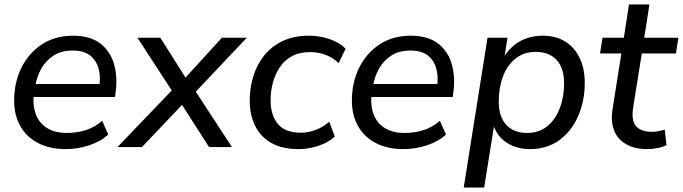

<svg xmlns="http://www.w3.org/2000/svg" viewBox="-20 -655 3041 855"><path d="M272 9Q202 9 150.5 -17.5Q99 -44 71 -92.5Q43 -141 43 -207Q43 -287 75 -352.5Q107 -418 166 -457Q225 -496 305 -496Q382 -496 427 -461Q472 -426 488 -368.5Q504 -311 495 -246L492 -223H114L122 -281H440L422 -267Q429 -313 419 -349.5Q409 -386 381 -408Q353 -430 304 -430Q252 -430 217 -406.5Q182 -383 162.5 -347Q143 -311 137 -270L132 -245Q124 -190 138.5 -149Q153 -108 188.5 -85.5Q224 -63 278 -63Q324 -63 363.5 -76Q403 -89 435 -117L462 -56Q429 -25 377.5 -8Q326 9 272 9Z M503 0 762 -270 760 -229 592 -487H694L816 -294H792L968 -487H1079L837 -231L836 -271L1013 0H911L779 -206L807 -205L612 0Z M1310 9Q1236 9 1188 -18.5Q1140 -46 1116 -95Q1092 -144 1092 -208Q1092 -262 1107.5 -313.5Q1123 -365 1155 -406Q1187 -447 1237 -471.5Q1287 -496 1356 -496Q1405 -496 1449 -480.5Q1493 -465 1519 -438L1488 -374Q1463 -398 1431 -410.5Q1399 -423 1360 -423Q1313 -423 1279.5 -404.5Q1246 -386 1225.5 -355Q1205 -324 1195 -286.5Q1185 -249 1185 -209Q1185 -143 1217 -103.5Q1249 -64 1321 -64Q1351 -64 1384.5 -76Q1418 -88 1446 -113L1471 -47Q1452 -29 1425 -16.5Q1398 -4 1368.5 2.5Q1339 9 1310 9Z M1776 9Q1706 9 1654.5 -17.5Q1603 -44 1575 -92.5Q1547 -141 1547 -207Q1547 -287 1579 -352.5Q1611 -418 1670 -457Q1729 -496 1809 -496Q1886 -496 1931 -461Q1976 -426 1992 -368.5Q2008 -311 1999 -246L1996 -223H1618L1626 -281H1944L1926 -267Q1933 -313 1923 -349.5Q1913 -386 1885 -408Q1857 -430 1808 -430Q1756 -430 1721 -406.5Q1686 -383 1666.5 -347Q1647 -311 1641 -270L1636 -245Q1628 -190 1642.5 -149Q1657 -108 1692.5 -85.5Q1728 -63 1782 -63Q1828 -63 1867.5 -76Q1907 -89 1939 -117L1966 -56Q1933 -25 1881.5 -8Q1830 9 1776 9Z M2045 180 2151 -487H2240L2224 -386H2215Q2233 -420 2259.5 -445Q2286 -470 2321 -483Q2356 -496 2397 -496Q2454 -496 2495.5 -471Q2537 -446 2560.5 -398.5Q2584 -351 2584 -286Q2584 -206 2555 -139Q2526 -72 2471.5 -31.5Q2417 9 2339 9Q2281 9 2236 -20Q2191 -49 2174 -107H2182L2136 180ZM2327 -63Q2380 -63 2416.5 -92.5Q2453 -122 2472.5 -172.5Q2492 -223 2492 -284Q2492 -352 2458.5 -388Q2425 -424 2366 -424Q2313 -424 2276 -394.5Q2239 -365 2220 -315Q2201 -265 2201 -203Q2201 -135 2234.5 -99Q2268 -63 2327 -63Z M2863 9Q2805 9 2767 -13.5Q2729 -36 2714 -76Q2699 -116 2708 -170L2747 -417H2652L2663 -487H2758L2781 -635H2872L2849 -487H3001L2990 -417H2838L2800 -179Q2790 -119 2812 -93.5Q2834 -68 2882 -68Q2898 -68 2913 -71Q2928 -74 2940 -78L2948 -9Q2934 -1 2910 4Q2886 9 2863 9Z"/></svg>

Font: Nunito Sans 12pt Medium
Style: Italic
Weight: 500
Italic angle: -9°
Designer: Vernon Adams
Foundry: Vernon Adams
Version: Version 3.101;gftools[0.9.27]